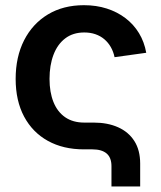

<svg xmlns="http://www.w3.org/2000/svg" viewBox="-20 -564 609 725"><path d="M400.9 140.1V63.5Q400.9 31.2 382.6 15.6Q364.3 0 329.1 0H296.9Q218.8 0 160.9 -32Q103 -64 71 -123.8Q39.1 -183.6 39.1 -266.1Q39.1 -349.1 71 -411.9Q103 -474.6 160.9 -509.5Q218.8 -544.4 296.9 -544.4Q343.8 -544.4 383.3 -531.7Q422.9 -519 453.9 -495.4Q484.9 -471.7 504.9 -438.7Q524.9 -405.8 532.2 -364.7L412.6 -348.1Q408.2 -369.1 398.4 -386.2Q388.7 -403.3 374 -415.8Q359.4 -428.2 340.3 -434.8Q321.3 -441.4 298.3 -441.4Q255.4 -441.4 226.1 -418.9Q196.8 -396.5 181.9 -356.9Q167 -317.4 167 -266.1Q167 -215.8 181.9 -178.7Q196.8 -141.6 226.1 -121.3Q255.4 -101.1 298.3 -101.1H334Q386.2 -101.1 425.8 -83.5Q465.3 -65.9 487.3 -31.5Q509.3 2.9 509.3 53.7V140.1Z"/></svg>

Font: Inter 20pt SemiBold
Style: Regular
Weight: 600
Version: Version 4.001;git-66647c0bb